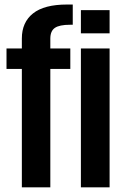

<svg xmlns="http://www.w3.org/2000/svg" viewBox="-20 -806 526 826"><path d="M74 0V-509.5H8V-597.5H74V-640.5Q74 -710 122 -748.2Q170 -786.5 268 -786.5H293V-699.5H281.5Q235.5 -699.5 216 -686Q196.5 -672.5 196.5 -640V-597.5H282.5V-509.5H196.5V0ZM328 0V-597.5H451.5V0ZM328 -762.5H451.5V-662.5H328Z"/></svg>

Font: Anybody Condensed SemiBold
Style: Regular
Weight: 600
Width: 3
Designer: Tyler Finck
Foundry: Etcetera Type Company
Version: Version 1.010; ttfautohint (v1.8.3) -l 8 -r 50 -G 200 -x 14 